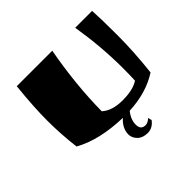

<svg xmlns="http://www.w3.org/2000/svg" viewBox="-164 -677 1029 1029"><g transform="rotate(-45 350.5 -163.0)"><path d="M422 21Q392 58 392 97Q392 136 428 136Q445 136 465 118Q466 129 470 139Q444 174 406.5 174Q369 174 348 153Q327 132 327 106Q327 60 369 22Q195 17 85 -45Q72 -153 72 -254.5Q72 -356 87 -500H356Q316 -283 314 -83Q356 -45 435 -45Q514 -45 556 -73Q558 -106 558 -168Q558 -326 530 -500H658Q662 -435 662 -310.5Q662 -186 646 -45Q553 15 422 21Z"/></g></svg>

Font: Ruslan Display
Style: Regular
Weight: 400
Version: Version 1.000